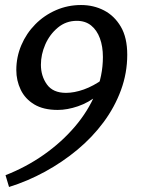

<svg xmlns="http://www.w3.org/2000/svg" viewBox="-20 -529 564 765"><path d="M303 -509Q353 -509 394.5 -487.5Q436 -466 461.5 -422.5Q487 -379 487 -311Q487 -238 462 -170Q437 -102 392.5 -42Q348 18 288.5 67.5Q229 117 159.5 155Q90 193 16 216L2 169Q84 137 154.5 87.5Q225 38 278 -24Q331 -86 360.5 -156.5Q390 -227 390 -302Q390 -344 378 -376.5Q366 -409 343 -427.5Q320 -446 286 -446Q243 -446 210.5 -419Q178 -392 160.5 -352Q143 -312 143 -271Q143 -226 167 -192.5Q191 -159 243 -159Q276 -159 314 -172.5Q352 -186 391 -214L370 -150Q333 -120 290.5 -105.5Q248 -91 210 -91Q153 -91 116.5 -113Q80 -135 62.5 -171.5Q45 -208 45 -250Q45 -302 65 -349Q85 -396 120.5 -432Q156 -468 203 -488.5Q250 -509 303 -509Z"/></svg>

Font: Rosario
Style: Italic
Weight: 400
Italic angle: -8.05°
Designer: Hector Gatti
Foundry: Omnibus Type
Version: Version 1.201